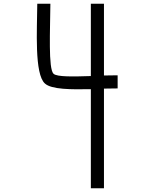

<svg xmlns="http://www.w3.org/2000/svg" viewBox="-20 -970 840 1025"><path d="M608 -568C585 -568 560 -567 535 -567V-950H465V-564C371 -561 285 -559 266 -576C237 -602 248 -812 249 -950H179C178 -812 163 -574 220 -524C255 -492 360 -492 465 -494V35H535V-497C561 -497 586 -498 608 -498Z"/></svg>

Font: Abbots Morton Experiment
Style: Regular
Weight: 400
Designer: Nathan Sharfi
Version: Version 1.000;PS 001.000;hotconv 1.0.70;makeotf.lib2.5.58329